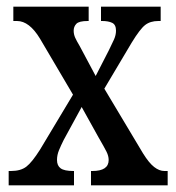

<svg xmlns="http://www.w3.org/2000/svg" viewBox="-20 -556 528 576"><path d="M6 0V-43H13Q42 -43 59 -56Q76 -69 100 -107L199 -272L100 -440Q68 -493 31 -493H20V-536H246V-493H243Q217 -493 209 -484.5Q201 -476 201 -464Q201 -453 205.5 -443Q210 -433 219 -418L267 -328L307 -406Q316 -424 322 -437.5Q328 -451 328 -464Q328 -482 316.5 -487.5Q305 -493 287 -493H283V-536H462V-493H455Q431 -493 415.5 -481Q400 -469 375 -428L293 -290L409 -96Q427 -67 442.5 -55Q458 -43 473 -43H483V0H253V-43H257Q306 -43 306 -76Q306 -88 299.5 -101Q293 -114 275 -145L225 -235L171 -136Q163 -120 157 -105.5Q151 -91 151 -76Q151 -59 162 -51Q173 -43 200 -43H202V0Z"/></svg>

Font: Noto Serif Lao ExtraCondensed Medium
Style: Regular
Weight: 500
Width: 2
Designer: Monotype Design Team
Foundry: Monotype Imaging Inc.
Version: Version 2.003; ttfautohint (v1.8.4.7-5d5b)